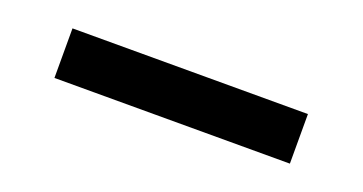

<svg xmlns="http://www.w3.org/2000/svg" viewBox="-23 -132 688 364"><g transform="rotate(20 320.5 50.0)"><path d="M83 100H558V0H83Z"/></g></svg>

Font: Custom Plus Jakarta Sans SemiBold
Style: Regular
Weight: 600
Designer: Gumpita Rahayu & FullSphere
Foundry: Tokotype & FullSphere
Version: Version 1.001;hotconv 1.0.117;makeotfexe 2.5.65602